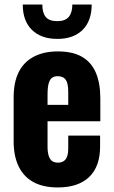

<svg xmlns="http://www.w3.org/2000/svg" viewBox="-20 -814 500 844"><path d="M234 10Q170 10 127 -13.5Q84 -37 62 -82.5Q40 -128 40 -192V-386Q40 -452 62 -496.5Q84 -541 128 -564.5Q172 -588 234 -588Q300 -588 341 -564Q382 -540 401.5 -494Q421 -448 421 -382V-281H189V-169Q189 -144 194.5 -128Q200 -112 210 -105.5Q220 -99 235 -99Q249 -99 259.5 -105.5Q270 -112 275 -126Q280 -140 280 -163V-218H420V-170Q420 -82 372 -36Q324 10 234 10ZM189 -353H280V-410Q280 -435 275 -450.5Q270 -466 259.5 -472.5Q249 -479 233 -479Q218 -479 208.5 -472Q199 -465 194 -447.5Q189 -430 189 -398ZM232 -643Q161 -643 120.5 -682.5Q80 -722 80 -794H166Q166 -758 181 -739.5Q196 -721 232 -721Q267 -721 282.5 -740Q298 -759 298 -794H383Q383 -722 343 -682.5Q303 -643 232 -643Z"/></svg>

Font: Oswald SemiBold
Style: Regular
Weight: 600
Designer: Vernon Adams
Foundry: Vernon Adams
Version: Version 4.103;gftools[0.9.33.dev8+g029e19f]